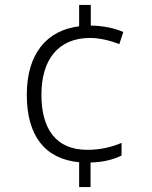

<svg xmlns="http://www.w3.org/2000/svg" viewBox="-20 -744 611 774"><path d="M346 -641V-724H299V-638C169 -622 88 -528 88 -362C88 -197 161 -103 299 -90V10H345V-89C397 -90 437 -101 470 -117V-168C430 -151 385 -140 332 -140C205 -140 147 -225 147 -362C147 -505 216 -591 343 -591C380 -591 424 -581 461 -566L477 -615C440 -631 397 -640 346 -641Z"/></svg>

Font: Noto Sans Malayalam Light
Style: Regular
Weight: 300
Designer: Jelle Bosma - Monotype Design Team
Foundry: Monotype Imaging Inc.
Version: Version 2.104